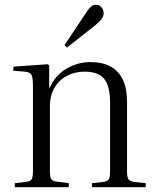

<svg xmlns="http://www.w3.org/2000/svg" viewBox="-20 -784 657 804"><path d="M42 0V-17L92 -23Q108 -25 113 -34Q118 -43 118 -70V-422Q118 -458 112 -470Q106 -482 84 -484L35 -488L37 -505L180 -515L186 -510V-416H188Q212 -470 259 -497Q306 -524 359 -524Q410 -524 444 -505Q478 -486 495 -449Q512 -412 512 -358V-64Q512 -42 518 -33.5Q524 -25 543 -22L590 -17V0H365V-17L411 -22Q430 -24 435.5 -33Q441 -42 441 -64V-353Q441 -399 430.5 -428Q420 -457 396.5 -470.5Q373 -484 334 -484Q293 -484 259.5 -466Q226 -448 207.5 -415.5Q189 -383 189 -340V-67Q189 -44 194 -35Q199 -26 214 -24L268 -17V0ZM261 -585 250 -595 346 -739Q355 -752 363.5 -758Q372 -764 381 -764Q392 -764 399 -759Q406 -754 410 -746Q414 -738 414 -729Q414 -716 405.5 -704.5Q397 -693 381 -680Z"/></svg>

Font: Literata 60pt Light
Style: Regular
Weight: 300
Designer: Latin by Veronika Burian and Jose Scaglione. Greek by Irene Vlachou. Cyrillic by Vera Evstafieva.
Foundry: TypeTogether
Version: Version 3.103;gftools[0.9.29]